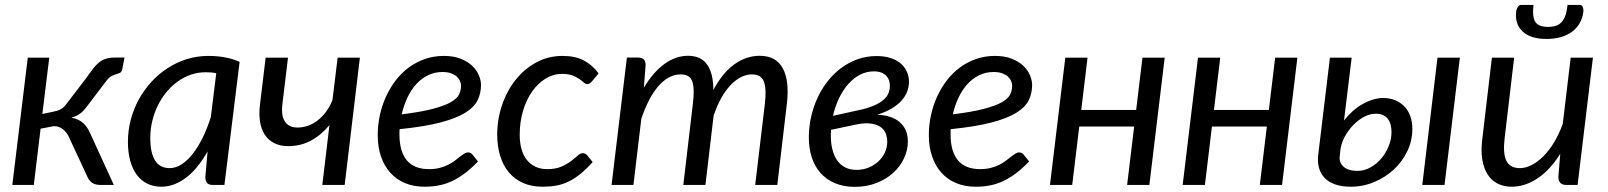

<svg xmlns="http://www.w3.org/2000/svg" viewBox="-20 -736 6400 764"><path d="M322 -424Q337.5 -446 349.5 -461.8Q361.5 -477.5 374 -487.5Q386.5 -497.5 401.5 -502.2Q416.5 -507 438 -507H475.5L466.5 -461Q464.5 -450 458.2 -446.8Q452 -443.5 443.2 -441Q434.5 -438.5 424.2 -433.5Q414 -428.5 403.5 -414.5L329 -316.5Q321.5 -306.5 314.5 -298.5Q307.5 -290.5 300 -284.8Q292.5 -279 283.8 -274.8Q275 -270.5 264 -268Q292.5 -262.5 310.2 -247Q328 -231.5 340 -203L433 0H382.5Q359.5 0 347.8 -7.8Q336 -15.5 329 -30L255 -189Q246.5 -208.5 231 -221.2Q215.5 -234 194.5 -234L141.5 -224L114.5 0H29L90.5 -506.5H176L148.5 -282.5L192 -291.5Q202 -293.5 209.5 -296Q217 -298.5 223.2 -302.2Q229.5 -306 235 -311.5Q240.5 -317 246 -324.5Z M873 0H827Q809.5 0 803.2 -9Q797 -18 797 -31L806 -133.5Q788 -101.5 767.2 -75.5Q746.5 -49.5 723.2 -31.2Q700 -13 674.5 -3Q649 7 621.5 7Q591.5 7 567 -4.8Q542.5 -16.5 525.2 -39.2Q508 -62 498.5 -95.2Q489 -128.5 489 -171.5Q489 -216.5 500.2 -259.2Q511.5 -302 532.2 -340Q553 -378 582 -409.8Q611 -441.5 646.8 -464.8Q682.5 -488 723.5 -500.8Q764.5 -513.5 809.5 -513.5Q842 -513.5 872.8 -508.2Q903.5 -503 933.5 -490ZM655 -67Q679.5 -67 703 -82.2Q726.5 -97.5 747.5 -124.5Q768.5 -151.5 786.8 -188.8Q805 -226 819 -270.5L840.5 -444.5Q829.5 -447 818.8 -447.8Q808 -448.5 797.5 -448.5Q767.5 -448.5 739.5 -438.8Q711.5 -429 687 -411.5Q662.5 -394 642.5 -369.8Q622.5 -345.5 608.2 -316.5Q594 -287.5 586 -254.8Q578 -222 578 -187.5Q578 -67 655 -67Z M1037 -506.5H1126L1103.5 -320Q1101 -300.5 1103 -283.8Q1105 -267 1112.2 -254.8Q1119.5 -242.5 1132.2 -235.5Q1145 -228.5 1164 -228.5Q1186 -228.5 1207 -236.2Q1228 -244 1246 -258.5Q1264 -273 1278.8 -293.2Q1293.5 -313.5 1303 -338.5L1323.5 -506.5H1412L1351.5 0H1262.5L1291 -238.5Q1259.5 -199.5 1218.2 -177Q1177 -154.5 1127 -154.5Q1094 -154.5 1070.5 -166.8Q1047 -179 1033 -201Q1019 -223 1014.5 -253.2Q1010 -283.5 1014.5 -320Z M1894 -398Q1894 -365 1880.5 -337.2Q1867 -309.5 1831 -287.2Q1795 -265 1732 -248.5Q1669 -232 1570 -222Q1569.5 -216.5 1569.5 -211.2Q1569.5 -206 1569.5 -200.5Q1569.5 -133.5 1598.8 -98.2Q1628 -63 1687 -63Q1711 -63 1729.8 -68Q1748.5 -73 1763.2 -80.2Q1778 -87.5 1789.2 -96.2Q1800.5 -105 1809.8 -112.2Q1819 -119.5 1827 -124.5Q1835 -129.5 1843 -129.5Q1852.5 -129.5 1860 -121L1882 -93.5Q1856.5 -67 1832 -48.2Q1807.5 -29.5 1782.2 -17Q1757 -4.5 1729.2 1.2Q1701.5 7 1669.5 7Q1626 7 1591.5 -7.5Q1557 -22 1533 -48.8Q1509 -75.5 1496 -113.5Q1483 -151.5 1483 -198.5Q1483 -237.5 1491.2 -276.2Q1499.5 -315 1515.2 -350Q1531 -385 1553.8 -415Q1576.5 -445 1605.8 -466.8Q1635 -488.5 1670.2 -501Q1705.5 -513.5 1746 -513.5Q1784.5 -513.5 1812.5 -502.5Q1840.5 -491.5 1858.5 -474.5Q1876.5 -457.5 1885.2 -437Q1894 -416.5 1894 -398ZM1741 -449.5Q1709.5 -449.5 1683 -436.5Q1656.5 -423.5 1636 -400.8Q1615.5 -378 1601 -347.2Q1586.5 -316.5 1578.5 -281Q1655.5 -290.5 1702 -302.8Q1748.5 -315 1773.5 -329.2Q1798.5 -343.5 1806.5 -360Q1814.5 -376.5 1814.5 -394.5Q1814.5 -403.5 1810.5 -413.2Q1806.5 -423 1797.8 -431Q1789 -439 1775 -444.2Q1761 -449.5 1741 -449.5Z M2338.5 -91Q2312.5 -62.5 2289 -43.5Q2265.5 -24.5 2242 -13.2Q2218.5 -2 2193.2 2.5Q2168 7 2139 7Q2095 7 2061.2 -8Q2027.5 -23 2004.8 -50.2Q1982 -77.5 1970.2 -115.8Q1958.5 -154 1958.5 -200Q1958.5 -261.5 1977.8 -318Q1997 -374.5 2031.5 -418Q2066 -461.5 2113.8 -487.5Q2161.5 -513.5 2218 -513.5Q2268.5 -513.5 2302.5 -495.8Q2336.5 -478 2362 -444L2334 -410.5Q2330.5 -406.5 2326.2 -404Q2322 -401.5 2316.5 -401.5Q2309.5 -401.5 2302.8 -407.8Q2296 -414 2285 -421.8Q2274 -429.5 2257.8 -435.8Q2241.5 -442 2216 -442Q2181.5 -442 2151 -423.2Q2120.5 -404.5 2097.5 -372Q2074.5 -339.5 2061.2 -295Q2048 -250.5 2048 -199.5Q2048 -168.5 2055 -143.2Q2062 -118 2076 -100.2Q2090 -82.5 2110.2 -72.8Q2130.5 -63 2157.5 -63Q2191 -63 2213.8 -73Q2236.5 -83 2252 -94.8Q2267.5 -106.5 2278.2 -116.5Q2289 -126.5 2299.5 -126.5Q2309 -126.5 2316.5 -118L2338.5 -91Z M2413.5 0 2474.5 -507H2518.5Q2549 -507 2549 -477L2542 -387Q2579.5 -449.5 2624.2 -481.8Q2669 -514 2718 -514Q2769.5 -514 2794 -478.8Q2818.5 -443.5 2818.5 -378Q2856 -447.5 2903.2 -480.8Q2950.5 -514 3003 -514Q3068 -514 3095 -464Q3122 -414 3111 -322.5L3073 0H2985L3023.5 -322.5Q3030.5 -382 3019.8 -411Q3009 -440 2971.5 -440Q2950 -440 2928.8 -429.2Q2907.5 -418.5 2887.5 -397.8Q2867.5 -377 2850.2 -346.2Q2833 -315.5 2819.5 -275.5V-275L2787 0H2699L2737 -322.5Q2744.5 -382 2735 -411Q2725.5 -440 2688 -440Q2664 -440 2641.8 -428Q2619.5 -416 2599.8 -393.2Q2580 -370.5 2563 -337.8Q2546 -305 2532 -264L2500.5 0Z M3597 -411.5Q3597 -391.5 3590 -372.5Q3583 -353.5 3567.8 -336.2Q3552.5 -319 3528.5 -304.5Q3504.5 -290 3471 -279.5Q3498.5 -278.5 3521 -271.2Q3543.5 -264 3559.5 -250.5Q3575.5 -237 3584 -217.8Q3592.5 -198.5 3592.5 -173Q3592.5 -138.5 3577.2 -106Q3562 -73.5 3534.2 -48.2Q3506.5 -23 3467.5 -7.8Q3428.5 7.5 3381.5 7.5Q3337 7.5 3302.8 -7Q3268.5 -21.5 3245.2 -47.5Q3222 -73.5 3210.2 -109.8Q3198.5 -146 3198.5 -189.5Q3198.5 -231 3207.5 -271Q3216.5 -311 3233.2 -347Q3250 -383 3274 -413.5Q3298 -444 3328 -466Q3358 -488 3393.2 -500.5Q3428.5 -513 3468 -513Q3501 -513 3525.5 -504.5Q3550 -496 3565.8 -481.8Q3581.5 -467.5 3589.2 -449.2Q3597 -431 3597 -411.5ZM3287 -219.5Q3286.5 -215 3286.2 -210.5Q3286 -206 3286 -201.5Q3285.5 -169.5 3291.8 -143.2Q3298 -117 3311 -98.2Q3324 -79.5 3344 -69.5Q3364 -59.5 3391 -60Q3416 -60.5 3437.8 -69.8Q3459.5 -79 3475.8 -94.2Q3492 -109.5 3501.2 -129.5Q3510.5 -149.5 3510.5 -172Q3510.5 -190 3504.2 -205.5Q3498 -221 3483.5 -231Q3469 -241 3445.8 -244.2Q3422.5 -247.5 3389 -241ZM3457 -452Q3427.5 -452 3401.8 -438.5Q3376 -425 3355 -401Q3334 -377 3318.5 -344.8Q3303 -312.5 3294.5 -275L3382.5 -294.5Q3427 -303 3454.2 -314.5Q3481.5 -326 3496.2 -339.2Q3511 -352.5 3516 -366.8Q3521 -381 3521 -395Q3521 -405.5 3517.8 -415.8Q3514.5 -426 3507 -434Q3499.5 -442 3487.2 -447Q3475 -452 3457 -452Z M4087 -398Q4087 -365 4073.5 -337.2Q4060 -309.5 4024 -287.2Q3988 -265 3925 -248.5Q3862 -232 3763 -222Q3762.5 -216.5 3762.5 -211.2Q3762.5 -206 3762.5 -200.5Q3762.5 -133.5 3791.8 -98.2Q3821 -63 3880 -63Q3904 -63 3922.8 -68Q3941.5 -73 3956.2 -80.2Q3971 -87.5 3982.2 -96.2Q3993.5 -105 4002.8 -112.2Q4012 -119.5 4020 -124.5Q4028 -129.5 4036 -129.5Q4045.5 -129.5 4053 -121L4075 -93.5Q4049.5 -67 4025 -48.2Q4000.5 -29.5 3975.2 -17Q3950 -4.5 3922.2 1.2Q3894.5 7 3862.5 7Q3819 7 3784.5 -7.5Q3750 -22 3726 -48.8Q3702 -75.5 3689 -113.5Q3676 -151.5 3676 -198.5Q3676 -237.5 3684.2 -276.2Q3692.5 -315 3708.2 -350Q3724 -385 3746.8 -415Q3769.5 -445 3798.8 -466.8Q3828 -488.5 3863.2 -501Q3898.5 -513.5 3939 -513.5Q3977.5 -513.5 4005.5 -502.5Q4033.5 -491.5 4051.5 -474.5Q4069.5 -457.5 4078.2 -437Q4087 -416.5 4087 -398ZM3934 -449.5Q3902.5 -449.5 3876 -436.5Q3849.5 -423.5 3829 -400.8Q3808.5 -378 3794 -347.2Q3779.5 -316.5 3771.5 -281Q3848.5 -290.5 3895 -302.8Q3941.5 -315 3966.5 -329.2Q3991.5 -343.5 3999.5 -360Q4007.5 -376.5 4007.5 -394.5Q4007.5 -403.5 4003.5 -413.2Q3999.5 -423 3990.8 -431Q3982 -439 3968 -444.2Q3954 -449.5 3934 -449.5Z M4614.5 -506.5 4553.5 0H4465L4493 -232.5H4274.5L4246.5 0H4158L4219 -506.5H4307.5L4282.5 -298.5H4501L4526 -506.5Z M5142.5 -506.5 5081.5 0H4993L5021 -232.5H4802.5L4774.5 0H4686L4747 -506.5H4835.5L4810.5 -298.5H5029L5054 -506.5Z M5789 -506.5 5728 0H5639.5L5700 -506.5ZM5358.5 -506.5 5328 -256.5Q5343.5 -276.5 5362.2 -293.2Q5381 -310 5401.2 -321.5Q5421.5 -333 5442.5 -339.5Q5463.5 -346 5483.5 -346Q5510.5 -346 5532 -337Q5553.5 -328 5568.8 -312Q5584 -296 5592 -273Q5600 -250 5600 -222.5Q5600 -176.5 5580.2 -135Q5560.5 -93.5 5526.8 -62Q5493 -30.5 5448.5 -11.8Q5404 7 5355 7Q5319.5 7 5293.5 -2Q5267.5 -11 5251.2 -27.8Q5235 -44.5 5228.5 -68Q5222 -91.5 5225.5 -120.5L5272 -506.5ZM5311 -114Q5308 -89.5 5326.2 -72.8Q5344.5 -56 5381.5 -56Q5408.5 -56 5433.2 -69.8Q5458 -83.5 5476.5 -105.5Q5495 -127.5 5506 -155Q5517 -182.5 5517 -210Q5517 -224.5 5514 -237.8Q5511 -251 5503.8 -261.2Q5496.5 -271.5 5484.5 -277.5Q5472.5 -283.5 5454.5 -283.5Q5431 -283.5 5407.2 -270.8Q5383.5 -258 5363.8 -237.2Q5344 -216.5 5330.2 -190.5Q5316.5 -164.5 5313.5 -138Z M5872.5 0ZM6005 -506.5 5967 -184.5Q5960 -125 5974.2 -96Q5988.5 -67 6028 -67Q6051 -67 6075.2 -79.5Q6099.5 -92 6122.2 -115Q6145 -138 6164.5 -170.5Q6184 -203 6198.5 -243L6230 -506.5H6318.5L6257.5 0H6213.5Q6181 0 6181 -32L6188.5 -124Q6148 -59.5 6098 -26.2Q6048 7 5995 7Q5963 7 5938.5 -5.8Q5914 -18.5 5898.8 -43Q5883.5 -67.5 5878 -103Q5872.5 -138.5 5878.5 -184.5L5916.5 -506.5ZM6140 -629Q6158.5 -629 6172 -633.8Q6185.5 -638.5 6194.8 -649Q6204 -659.5 6209.5 -676Q6215 -692.5 6217.5 -716.5H6265.5Q6274.5 -716.5 6278 -708Q6281.5 -699.5 6280.5 -689.5Q6277.5 -664.5 6266.2 -644.5Q6255 -624.5 6236 -610.2Q6217 -596 6191.2 -588.5Q6165.5 -581 6134 -581Q6071 -581 6039.2 -610.2Q6007.5 -639.5 6013 -689.5Q6014 -699.5 6019.5 -708Q6025 -716.5 6033.5 -716.5H6082Q6076.5 -669 6089.2 -649Q6102 -629 6140 -629Z"/></svg>

Font: Lato
Style: Italic
Weight: 400
Italic angle: -7°
Designer: Lukasz Dziedzic
Foundry: tyPoland Lukasz Dziedzic
Version: Version 2.007; 2014-02-27